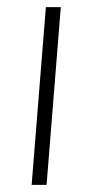

<svg xmlns="http://www.w3.org/2000/svg" viewBox="-20 -520 258 540"><path d="M109 -500H151L111 0H69Z"/></svg>

Font: Muli ExtraLight
Style: Italic
Weight: 275
Italic angle: -4.541°
Designer: Vernon Adams
Foundry: Vernon Adams
Version: Version 2.001